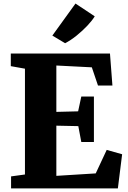

<svg xmlns="http://www.w3.org/2000/svg" viewBox="-20 -1038 704 1058"><path d="M117.5 -76.5V-659.5L39.5 -673.5V-743H586L599.5 -566.5H520L486 -667L290.5 -677V-421.5L410.5 -424.5L428 -506H497.5V-255.5H428L411.5 -343L290.5 -345.5V-69L507.5 -82.5L568 -212L653 -188L629.5 0H41V-66ZM339 -800H338.5L268.5 -842L396 -1018.5L502 -948Q488.5 -925.5 461.8 -897Q435 -868.5 402.5 -842.2Q370 -816 339 -800Z"/></svg>

Font: Merriweather Black
Style: Regular
Weight: 900
Designer: Eben Sorkin
Foundry: Eben Sorkin
Version: Version 2.200;gftools[0.9.31]